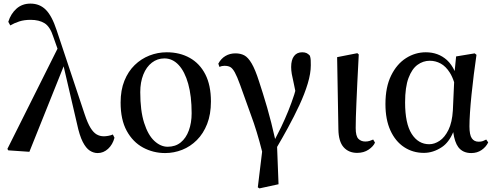

<svg xmlns="http://www.w3.org/2000/svg" viewBox="-20 -833 2746 1065"><path d="M26 1 21 -7 299 -563 276 -628Q258 -685 227.5 -704Q197 -723 150 -723Q114 -723 86.5 -714Q59 -705 37 -692L26 -712Q40 -757 71.5 -785Q103 -813 149 -813Q200 -813 234 -779Q268 -745 294 -666L450 -198Q466 -150 482 -124Q498 -98 516 -87.5Q534 -77 556 -77Q566 -77 580.5 -79.5Q595 -82 606 -87L615 -69Q605 -31 579.5 -7.5Q554 16 522 16Q499 16 478 2.5Q457 -11 439 -46Q421 -81 407 -147L333 -465L143 9Z M896 16Q830 16 773.5 -14.5Q717 -45 683 -107Q649 -169 649 -264Q649 -333 670 -385Q691 -437 727 -472Q763 -507 809 -525Q855 -543 905 -543Q977 -543 1032.5 -512Q1088 -481 1119 -420.5Q1150 -360 1150 -270Q1150 -199 1129 -145.5Q1108 -92 1072 -56Q1036 -20 990.5 -2Q945 16 896 16ZM910 -19Q953 -19 982.5 -43Q1012 -67 1027.5 -109.5Q1043 -152 1043 -205Q1043 -300 1024 -368Q1005 -436 971 -472.5Q937 -509 892 -509Q853 -509 822.5 -485.5Q792 -462 775 -419.5Q758 -377 758 -322Q758 -219 779.5 -151.5Q801 -84 836 -51.5Q871 -19 910 -19Z M1410 206 1434 8Q1405 -107 1372 -195Q1337 -294 1312 -362Q1295 -409 1282.5 -431.5Q1270 -454 1257.5 -461Q1245 -468 1225 -468Q1210 -468 1197 -462L1191 -480Q1206 -508 1230.5 -522.5Q1255 -537 1286 -537Q1314 -537 1335 -526Q1356 -515 1376 -481Q1396 -447 1417 -381Q1437 -321 1462 -236Q1485 -156 1506 -62Q1524 -96 1539 -127Q1561 -173 1579 -217.5Q1597 -262 1612 -308Q1615 -319 1618 -329Q1613 -352 1610 -368Q1602 -402 1598.5 -422.5Q1595 -443 1595 -461Q1595 -501 1611 -522Q1627 -543 1656 -543Q1671 -543 1680.5 -538.5Q1690 -534 1699 -524Q1703 -511 1703.5 -499Q1704 -487 1704 -471Q1704 -426 1687 -369.5Q1670 -313 1641 -250.5Q1612 -188 1577 -124Q1547 -69 1517 -18L1525 189L1419 212Z M1961 15Q1914 15 1886 -16.5Q1858 -48 1857 -116L1850 -516L1962 -538L1970 -531Q1965 -439 1962 -374Q1959 -309 1957 -263Q1955 -217 1954 -183.5Q1953 -150 1953 -123Q1953 -78 1968 -63Q1983 -48 2006 -48Q2020 -48 2030.5 -51.5Q2041 -55 2050 -59L2060 -42Q2051 -21 2024.5 -3Q1998 15 1961 15Z M2331 15Q2270 15 2221.5 -17Q2173 -49 2145.5 -109.5Q2118 -170 2118 -256Q2118 -350 2149.5 -414Q2181 -478 2232 -510.5Q2283 -543 2342 -543Q2411 -543 2459 -500Q2485 -476 2502 -439L2510 -520L2613 -537L2623 -529Q2615 -475 2608 -418.5Q2601 -362 2595.5 -308.5Q2590 -255 2587 -209.5Q2584 -164 2584 -132Q2584 -85 2597 -66Q2610 -47 2635 -47Q2649 -47 2658.5 -50.5Q2668 -54 2677 -59L2688 -43Q2676 -18 2651.5 -1Q2627 16 2594 16Q2547 16 2522 -17Q2502 -44 2494 -100Q2470 -43 2431 -17Q2383 15 2331 15ZM2499 -377Q2489 -408 2475 -430Q2453 -465 2424.5 -480.5Q2396 -496 2364 -496Q2327 -496 2296 -473.5Q2265 -451 2246 -400.5Q2227 -350 2227 -265Q2227 -148 2263.5 -90.5Q2300 -33 2361 -33Q2390 -33 2418.5 -52Q2447 -71 2467.5 -112.5Q2488 -154 2492 -221Z"/></svg>

Font: Early Summer Mincho SemiBold
Style: Regular
Weight: 600
Designer: GuiWonder
Version: Version 1.002